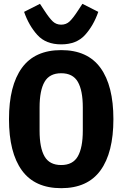

<svg xmlns="http://www.w3.org/2000/svg" viewBox="-20 -972 640 1004"><path d="M27 -349Q27 -524 94.5 -617Q162 -710 300 -710Q438 -710 505.5 -617Q573 -524 573 -349Q573 -174 505.5 -81Q438 12 300 12Q162 12 94.5 -81Q27 -174 27 -349ZM413 -289V-410Q413 -499 387 -544Q361 -589 300 -589Q239 -589 213 -544Q187 -499 187 -410V-288Q187 -199 213 -154Q239 -109 300 -109Q361 -109 387 -154.5Q413 -200 413 -289ZM106 -910 189 -952 210 -920 212 -917Q238 -877 256 -860Q274 -843 300 -843Q326 -843 344 -860Q362 -877 388 -917L390 -920L411 -952L494 -910Q469 -838 424.5 -789Q380 -740 300 -740Q220 -740 175.5 -789Q131 -838 106 -910Z"/></svg>

Font: iA Writer Duo V
Style: Regular
Weight: 400
Designer: Mike Abbink, Paul van der Laan, Pieter van Rosmalen, Oliver Reichenstein
Foundry: Information Architects Inc.
Version: Version 2.000